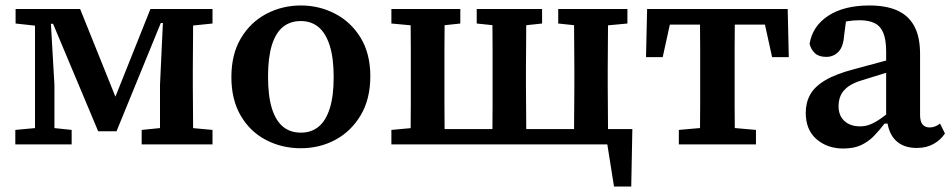

<svg xmlns="http://www.w3.org/2000/svg" viewBox="-20 -528 3479 702"><path d="M339 -48 174 -441H140V-495H273L405 -167H399L530 -495H602V-444H568L406 -48ZM565 0V-218L578 -495H687Q686 -465 686 -427.5Q686 -390 685.5 -351Q685 -312 685 -277V-218Q685 -184 685.5 -144.5Q686 -105 686 -67.5Q686 -30 687 0ZM36 0V-53L133 -62H157L242 -53V0ZM498 0V-53L598 -63H649L757 -53V0ZM37 -442V-495H144V-432H129ZM108 0V-495H163L179 -218V0ZM637 -432V-495H757V-442L660 -432Z M1080 14Q1011 14 953 -16Q895 -46 860.5 -104.5Q826 -163 826 -246Q826 -330 861 -388.5Q896 -447 954 -477.5Q1012 -508 1080 -508Q1147 -508 1205 -478Q1263 -448 1298.5 -390Q1334 -332 1334 -249Q1334 -166 1299 -107Q1264 -48 1206.5 -17Q1149 14 1080 14ZM1080 -43Q1118 -43 1144.5 -64.5Q1171 -86 1185.5 -131Q1200 -176 1200 -246Q1200 -316 1185.5 -361.5Q1171 -407 1144.5 -429Q1118 -451 1080 -451Q1041 -451 1014.5 -429.5Q988 -408 974 -363Q960 -318 960 -248Q960 -177 974 -132Q988 -87 1014.5 -65Q1041 -43 1080 -43Z M1481 0Q1481 -30 1481.5 -67.5Q1482 -105 1482 -144Q1482 -183 1482 -218V-277Q1482 -312 1482 -351Q1482 -390 1481.5 -427.5Q1481 -465 1481 -495H1606Q1606 -465 1605.5 -427.5Q1605 -390 1605 -351Q1605 -312 1605 -277V-218Q1605 -183 1605 -144Q1605 -105 1605.5 -67.5Q1606 -30 1606 0ZM1780 0Q1780 -30 1780.5 -67.5Q1781 -105 1781 -144Q1781 -183 1781 -218V-277Q1781 -312 1781 -351Q1781 -390 1780.5 -427.5Q1780 -465 1780 -495H1905Q1904 -465 1904 -427.5Q1904 -390 1903.5 -351Q1903 -312 1903 -277V-218Q1903 -183 1903.5 -144Q1904 -105 1904 -67.5Q1904 -30 1905 0ZM2078 0Q2079 -30 2079 -67.5Q2079 -105 2079.5 -144Q2080 -183 2080 -218V-277Q2080 -312 2079.5 -351Q2079 -390 2079 -427.5Q2079 -465 2078 -495H2204Q2203 -465 2203 -427.5Q2203 -390 2202.5 -351Q2202 -312 2202 -277V-218Q2202 -183 2202.5 -144Q2203 -105 2203 -67.5Q2203 -30 2204 0ZM2225 154 2194 -41 2245 0H1570V-56H2292L2288 154ZM1411 -442V-495H1663V-442L1570 -432H1520ZM1723 -442V-495H1962V-442L1868 -432H1819ZM2021 -442V-495H2274V-442L2167 -432H2116ZM1411 0V-53L1520 -63H1539V0Z M2342 -319 2346 -495H2860L2864 -319H2803L2767 -483L2819 -438H2387L2439 -483L2403 -319ZM2462 0V-53L2575 -63H2631L2744 -53V0ZM2539 0Q2539 -30 2539.5 -67.5Q2540 -105 2540 -144Q2540 -183 2540 -218V-277Q2540 -312 2540 -351Q2540 -390 2539.5 -427.5Q2539 -465 2539 -495H2667Q2667 -465 2666.5 -427.5Q2666 -390 2666 -351Q2666 -312 2666 -277V-218Q2666 -183 2666 -144Q2666 -105 2666.5 -67.5Q2667 -30 2667 0Z M3063 15Q3005 15 2965.5 -19Q2926 -53 2926 -116Q2926 -153 2942.5 -182.5Q2959 -212 2998 -235Q3037 -258 3103 -275Q3131 -283 3158 -290Q3185 -297 3212 -304.5Q3239 -312 3266 -318V-276Q3233 -266 3199.5 -255.5Q3166 -245 3133 -235Q3099 -225 3080 -210.5Q3061 -196 3053.5 -178.5Q3046 -161 3046 -140Q3046 -105 3067.5 -85.5Q3089 -66 3125 -66Q3145 -66 3163 -73.5Q3181 -81 3201 -95Q3221 -109 3248 -131L3254 -76H3214Q3195 -51 3175 -30.5Q3155 -10 3128.5 2.5Q3102 15 3063 15ZM3332 13Q3283 13 3255 -14.5Q3227 -42 3223 -94L3220 -96V-339Q3220 -383 3209.5 -408Q3199 -433 3177.5 -443.5Q3156 -454 3123 -454Q3099 -454 3076.5 -450Q3054 -446 3030 -437L3077 -480L3066 -396Q3063 -356 3045 -338Q3027 -320 3001 -320Q2974 -320 2959.5 -333.5Q2945 -347 2940 -368Q2951 -433 3008.5 -470.5Q3066 -508 3159 -508Q3219 -508 3260 -490Q3301 -472 3322.5 -433Q3344 -394 3344 -330V-108Q3344 -84 3353 -73Q3362 -62 3379 -62Q3390 -62 3399.5 -66Q3409 -70 3417 -76L3435 -40Q3419 -16 3393 -1.5Q3367 13 3332 13Z"/></svg>

Font: Source Serif 4 SemiBold
Style: Regular
Weight: 600
Designer: Frank Grießhammer
Foundry: Adobe Systems Incorporated
Version: Version 4.004;hotconv 1.0.116;makeotfexe 2.5.65601